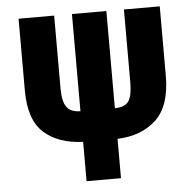

<svg xmlns="http://www.w3.org/2000/svg" viewBox="-51 -766 821 817"><g transform="rotate(-5 359.0 -357.0)"><path d="M286 0V-168Q180 -172 119 -227Q58 -282 58 -407V-714H210V-403Q210 -346 228 -322.5Q246 -299 286 -299V-714H433V-299Q476 -299 492 -322.5Q508 -346 508 -401V-714H661V-418Q661 -289 598.5 -230.5Q536 -172 433 -168V0Z"/></g></svg>

Font: Noto Sans ExtraCondensed ExtraBold
Style: Regular
Weight: 800
Width: 2
Designer: Monotype Design Team
Foundry: Monotype Imaging Inc.
Version: Version 2.013; ttfautohint (v1.8.4.7-5d5b)